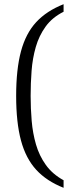

<svg xmlns="http://www.w3.org/2000/svg" viewBox="-20 -773 355 915"><path d="M283 122Q202 90 152.5 36Q103 -18 80 -103.5Q57 -189 57 -316Q57 -443 80 -528.5Q103 -614 152.5 -667.5Q202 -721 283 -753V-717Q229 -690 197.5 -646.5Q166 -603 150.5 -549Q135 -495 130.5 -435.5Q126 -376 126 -316Q126 -256 131 -197Q136 -138 151.5 -84.5Q167 -31 198.5 13Q230 57 283 86Z"/></svg>

Font: Noto Serif Tamil Light
Style: Regular
Weight: 300
Designer: Indian Type Foundry, Tom Grace, and the Monotype Design Team
Foundry: Monotype Imaging Inc.
Version: Version 2.004; ttfautohint (v1.8.4.7-5d5b)